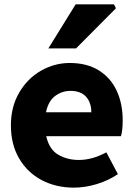

<svg xmlns="http://www.w3.org/2000/svg" viewBox="-20 -848 624 881"><path d="M30 -273Q30 -358 68 -423Q106 -488 168 -523.5Q230 -559 300 -559Q379 -559 433.5 -525Q488 -491 515.5 -431.5Q543 -372 543 -296Q543 -249 535 -223H192Q206 -162 247.5 -138Q289 -114 342 -114Q403 -114 468 -149L521 -49Q477 -19 423 -3Q369 13 319 13Q237 13 171.5 -21.5Q106 -56 68 -120.5Q30 -185 30 -273ZM399 -333Q399 -377 375 -404Q351 -431 303 -431Q265 -431 233.5 -408Q202 -385 191 -333ZM327 -828H503L512 -810L329 -626H202Z"/></svg>

Font: Nebula Sans Bold
Style: Regular
Weight: 700
Designer: Paul D. Hunt for Adobe (as Source Sans)
Foundry: Nebula Entertainment & Broadcasting LLC
Version: Version 1.010